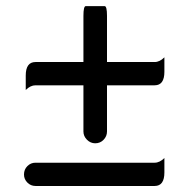

<svg xmlns="http://www.w3.org/2000/svg" viewBox="-20 -616 632 637"><path d="M256.8 -179.7V-333H97.7Q81.1 -333 65.4 -317.4Q65.4 -333 65.4 -365.2Q65.4 -410.2 97.7 -410.2H256.8V-563.5Q256.8 -595.7 264.6 -595.7H327.1Q335 -595.7 335 -563.5V-410.2H493.2Q509.8 -410.2 525.4 -425.8Q525.4 -410.2 525.4 -377.9Q525.4 -333 493.2 -333H335V-179.7Q335 -164.1 323.7 -152.3Q312.5 -140.6 295.9 -140.6Q280.3 -140.6 268.6 -152.3Q256.8 -164.1 256.8 -179.7ZM59.6 -37.1Q59.6 -53.7 70.8 -64.9Q82 -76.2 97.7 -76.2H493.2Q509.8 -76.2 525.4 -91.8Q525.4 -76.2 525.4 -43.9Q525.4 1 493.2 1H97.7Q82 1 70.8 -10.3Q59.6 -21.5 59.6 -37.1Z"/></svg>

Font: YuPearl-Regular
Style: Regular
Weight: 400
Designer: Max Yao
Foundry: Max-Everyday
Version: Version 1.011; ttfautohint (v1.8.3)